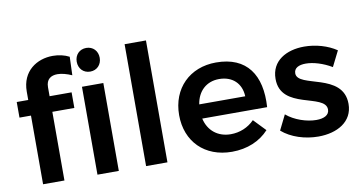

<svg xmlns="http://www.w3.org/2000/svg" viewBox="-74 -953 2170 1151"><g transform="rotate(-10 1011.0 -377.5)"><path d="M501 -616C542 -616 571 -646 571 -688C571 -730 542 -760 501 -760C460 -760 431 -730 431 -688C431 -646 460 -616 501 -616ZM105 -564V-513H35V-418H105V0H235V-418H369V-513H235V-568C235 -616 264 -635 304 -635C330 -635 362 -626 391 -613L395 -725C367 -740 331 -748 295 -748C199 -748 105 -689 105 -564ZM436 -535V0H566V-535Z M862 -742H732V0H862Z M1252 -539C1092 -539 980 -429 980 -266C980 -105 1089 5 1255 5C1349 5 1427 -29 1480 -87L1410 -160C1372 -121 1321 -100 1266 -100C1188 -100 1130 -146 1113 -222H1508C1521 -416 1440 -539 1252 -539ZM1390 -309H1110C1122 -388 1176 -438 1253 -438C1334 -438 1387 -388 1390 -309Z M1938 -390 1985 -484C1932 -520 1859 -541 1789 -541C1681 -541 1587 -490 1587 -380C1586 -190 1865 -244 1865 -145C1865 -110 1831 -95 1786 -95C1728 -95 1654 -119 1605 -161L1560 -70C1616 -21 1700 5 1781 5C1895 5 1992 -48 1992 -157C1992 -349 1709 -302 1709 -392C1709 -425 1739 -439 1781 -439C1827 -439 1886 -421 1938 -390Z"/></g></svg>

Font: Montserrat_SPRD_medium Medium
Style: Regular
Weight: 400
Designer: Julieta Ulanovsky edited by Nelly Hempel
Foundry: Julieta Ulanovsky
Version: Version 4.000;PS 004.000;hotconv 1.0.88;makeotf.lib2.5.64775